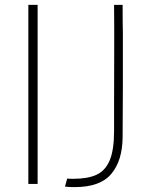

<svg xmlns="http://www.w3.org/2000/svg" viewBox="-20 -753 580 786"><path d="M134 -733V0H96V-733ZM246 11 255 -22Q262 -21 279 -21Q339 -21 375 -37.5Q411 -54 429 -96.5Q447 -139 447 -217V-326Q447 -425 447.5 -532Q448 -639 447 -733H482Q482 -657 483 -618Q483 -511 483 -402.5Q483 -294 482 -191Q481 -95 435.5 -41Q390 13 286 13Q274 13 264 12.5Q254 12 246 11Z"/></svg>

Font: Kreadon
Style: Regular
Weight: 400
Designer: kohakuno
Foundry: StudioGnu
Version: Version 1.000;Glyphs 3.1.2 (3151)